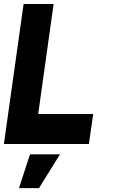

<svg xmlns="http://www.w3.org/2000/svg" viewBox="-30 -720 586 960"><path d="M-10.5 0 88 -700H238L161 -150H436L414.5 0ZM65 220.5 120 51.5H270L165 220.5Z"/></svg>

Font: Urbanist Black
Style: Italic
Weight: 900
Italic angle: -8°
Designer: Corey Hu
Foundry: Corey Hu
Version: Version 1.330; ttfautohint (v1.8.4.7-5d5b)